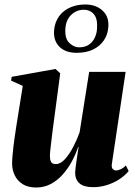

<svg xmlns="http://www.w3.org/2000/svg" viewBox="-20 -823 600 856"><path d="M141.5 13Q104.5 13 80.8 -2.2Q57 -17.5 45.5 -41.8Q34 -66 34 -93.5Q34 -109 35.8 -128.8Q37.5 -148.5 40 -170.5Q42.5 -192.5 45.8 -214.2Q49 -236 52 -255.5L81.5 -440L29.5 -463.5L32 -480.5L227.5 -515.5L248.5 -496L220.5 -285.5Q217.5 -264.5 214.5 -240Q211.5 -215.5 208.8 -193Q206 -170.5 204.2 -153.8Q202.5 -137 202.5 -131Q202.5 -119 204.2 -110.2Q206 -101.5 211.8 -96.5Q217.5 -91.5 229 -91.5Q250 -91.5 270.2 -114.2Q290.5 -137 307.5 -170Q324.5 -203 335 -233.5L377.5 -502.5H540L478.5 -91Q476.5 -75.5 483.2 -69.2Q490 -63 497 -63Q506.5 -63 518.8 -68.8Q531 -74.5 541 -85.5L553.5 -60.5Q537 -40 512 -23.8Q487 -7.5 457 2Q427 11.5 395 11.5Q354 11.5 334.5 -5.5Q315 -22.5 315 -53Q315 -59 316.5 -71.5Q318 -84 320.2 -100Q322.5 -116 325.2 -133.8Q328 -151.5 330.5 -168H328.5Q317.5 -135 300 -102.8Q282.5 -70.5 259 -44.2Q235.5 -18 206 -2.5Q176.5 13 141.5 13ZM322 -587.5Q272 -587.5 245 -614.5Q218 -641.5 221 -686Q223 -713 234 -734.8Q245 -756.5 263.5 -771.8Q282 -787 306.8 -795Q331.5 -803 360.5 -803Q407.5 -803 437 -776Q466.5 -749 463 -703.5Q461 -669.5 443.2 -643.2Q425.5 -617 394.8 -602.2Q364 -587.5 322 -587.5ZM332.5 -612Q360 -612 377.2 -624.5Q394.5 -637 403 -656Q411.5 -675 412.5 -694Q416 -738.5 399 -759Q382 -779.5 353.5 -779.5Q321.5 -779.5 297.8 -757Q274 -734.5 271.5 -695.5Q268.5 -651 289 -631.5Q309.5 -612 332.5 -612Z"/></svg>

Font: Merriweather 144pt Black
Style: Italic
Weight: 900
Italic angle: -7.8°
Version: Version 2.101